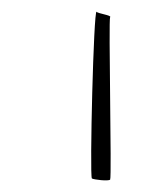

<svg xmlns="http://www.w3.org/2000/svg" viewBox="-20 -341 252 326"><path d="M136 -38C139 -36 164 -33 167 -36C170 -40 164 -308 167 -312C170 -315 146 -318 144 -321C139 -326 132 -44 136 -38Z"/></svg>

Font: pokerface
Style: Regular
Weight: 400
Version: Version 1